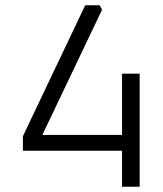

<svg xmlns="http://www.w3.org/2000/svg" viewBox="-20 -710 618 730"><path d="M67 -137V-192L304 -690H359L368 -673L141 -197H444V-430H511V0H444V-137Z"/></svg>

Font: Oxanium ExtraLight Light
Style: Regular
Weight: 300
Version: Version 2.000